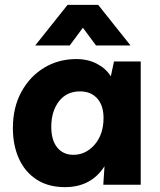

<svg xmlns="http://www.w3.org/2000/svg" viewBox="-20 -760 658 790"><path d="M559 -507V0H405L410 -76Q355 10 247 10Q179 10 131 -21Q83 -52 58 -107Q33 -162 33 -233Q33 -318 68 -382Q103 -446 162 -481.5Q221 -517 294 -517Q342 -517 379 -497.5Q416 -478 436 -446L449 -507ZM309 -384Q254 -384 222.5 -343Q191 -302 191 -238Q191 -183 215.5 -153Q240 -123 282 -123Q333 -123 369.5 -165Q406 -207 406 -275Q406 -326 380 -355Q354 -384 309 -384ZM517 -573H375L321 -646L267 -573H125L258 -740H384Z"/></svg>

Font: Livvic
Style: Bold
Weight: 700
Designer: Jacques Le Bailly, Baron von Fonthausen
Version: Version 1.001; ttfautohint (v1.8.2)